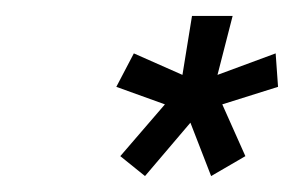

<svg xmlns="http://www.w3.org/2000/svg" viewBox="-20 -734 369 241"><path d="M131 -538 187 -603 126 -625 148 -667 209 -640 221 -714H272L253 -640L326 -667L329 -625L259 -603L288 -538L245 -513L219 -580L162 -513Z"/></svg>

Font: PTCRaleway Medium
Style: Italic
Weight: 500
Italic angle: -12°
Designer: Matt McInerney, Pablo Impallari, Rodrigo Fuenzalida
Foundry: Matt McInerney, Pablo Impallari, Rodrigo Fuenzalida
Version: Version 3.000g; ttfautohint (v1.5) -l 8 -r 28 -G 28 -x 14 -D